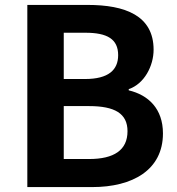

<svg xmlns="http://www.w3.org/2000/svg" viewBox="-20 -760 721 780"><path d="M336 -740H91V0H355C518 0 642 -69 642 -218C642 -318 583 -374 503 -393V-398C566 -419 604 -492 604 -558C604 -697 488 -740 336 -740ZM325 -439H239V-627H327C416 -627 460 -601 460 -536C460 -476 421 -439 325 -439ZM342 -114H239V-329H342C446 -329 498 -299 498 -227C498 -150 443 -114 342 -114Z"/></svg>

Font: Bithumb Trading Sans Bold
Style: Bold
Weight: 700
Designer: Ham Hyungwon
Foundry: Bithumb
Version: Version 0.500;FEAKit 1.0